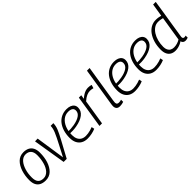

<svg xmlns="http://www.w3.org/2000/svg" viewBox="199 -1847 2965 2965"><g transform="rotate(-45 1681.5 -365.0)"><path d="M213 10Q154 10 114 -10.5Q74 -31 53.5 -71.5Q33 -112 33 -174Q33 -223 40 -268.5Q47 -314 60.5 -355Q74 -396 94 -430.5Q114 -465 140.5 -491Q167 -517 200 -530.5Q233 -544 273 -544Q329 -544 369 -523.5Q409 -503 430 -461.5Q451 -420 451 -358Q451 -309 444.5 -262.5Q438 -216 424.5 -175Q411 -134 391 -100Q371 -66 345 -41Q319 -16 285.5 -3Q252 10 213 10ZM211 -37Q241 -37 266.5 -49.5Q292 -62 312 -84Q332 -106 347.5 -136Q363 -166 373 -202Q383 -238 388.5 -277.5Q394 -317 394 -359Q394 -429 362 -463Q330 -497 273 -497Q244 -497 219 -484.5Q194 -472 173.5 -449Q153 -426 137.5 -395.5Q122 -365 111 -329Q100 -293 95 -254.5Q90 -216 90 -176Q90 -104 120.5 -70.5Q151 -37 211 -37Z M675 2H608L520 -535L579 -537L651 -55Q702 -153 737.5 -221.5Q773 -290 796 -336.5Q819 -383 832.5 -416Q846 -449 852.5 -476Q859 -503 860 -534H919Q918 -505 912.5 -477.5Q907 -450 895 -419.5Q883 -389 864 -351Q845 -313 818.5 -263.5Q792 -214 756.5 -149Q721 -84 675 2Z M984 -281Q1015 -280 1049.5 -282Q1084 -284 1118 -290Q1205 -305 1254.5 -339Q1304 -373 1304 -425Q1304 -461 1278.5 -479Q1253 -497 1204 -497Q1143 -497 1095 -459.5Q1047 -422 1019.5 -355Q992 -288 992 -199Q992 -148 1009 -112.5Q1026 -77 1058 -58Q1090 -39 1136 -39Q1160 -39 1186 -43Q1212 -47 1239.5 -54.5Q1267 -62 1294 -73L1304 -26Q1265 -9 1218.5 0.5Q1172 10 1127 10Q1067 10 1024 -14.5Q981 -39 958 -84.5Q935 -130 935 -194Q935 -272 954.5 -336Q974 -400 1010 -446.5Q1046 -493 1098 -518.5Q1150 -544 1214 -544Q1259 -544 1292 -530.5Q1325 -517 1342.5 -492.5Q1360 -468 1360 -434Q1360 -362 1299 -314.5Q1238 -267 1129 -248Q1090 -241 1051 -239.5Q1012 -238 979 -240Z M1528 -534 1518 -467Q1549 -494 1577 -511Q1605 -528 1631.5 -536Q1658 -544 1684 -544Q1705 -544 1723.5 -541Q1742 -538 1755 -533L1738 -478Q1722 -483 1704.5 -485.5Q1687 -488 1670 -488Q1636 -488 1597.5 -471Q1559 -454 1514 -414L1448 0H1392L1476 -534Z M1859 -740H1917L1820 -132Q1819 -120 1817 -107.5Q1815 -95 1815 -84Q1815 -73 1819 -63.5Q1823 -54 1833 -48Q1843 -42 1861 -42Q1874 -42 1886.5 -44Q1899 -46 1914 -51V-4Q1897 2 1876.5 6Q1856 10 1835 10Q1793 10 1774 -11Q1755 -32 1755 -67Q1755 -78 1756.5 -89.5Q1758 -101 1759 -110Z M2021 -281Q2052 -280 2086.5 -282Q2121 -284 2155 -290Q2242 -305 2291.5 -339Q2341 -373 2341 -425Q2341 -461 2315.5 -479Q2290 -497 2241 -497Q2180 -497 2132 -459.5Q2084 -422 2056.5 -355Q2029 -288 2029 -199Q2029 -148 2046 -112.5Q2063 -77 2095 -58Q2127 -39 2173 -39Q2197 -39 2223 -43Q2249 -47 2276.5 -54.5Q2304 -62 2331 -73L2341 -26Q2302 -9 2255.5 0.5Q2209 10 2164 10Q2104 10 2061 -14.5Q2018 -39 1995 -84.5Q1972 -130 1972 -194Q1972 -272 1991.5 -336Q2011 -400 2047 -446.5Q2083 -493 2135 -518.5Q2187 -544 2251 -544Q2296 -544 2329 -530.5Q2362 -517 2379.5 -492.5Q2397 -468 2397 -434Q2397 -362 2336 -314.5Q2275 -267 2166 -248Q2127 -241 2088 -239.5Q2049 -238 2016 -240Z M2484 -281Q2515 -280 2549.5 -282Q2584 -284 2618 -290Q2705 -305 2754.5 -339Q2804 -373 2804 -425Q2804 -461 2778.5 -479Q2753 -497 2704 -497Q2643 -497 2595 -459.5Q2547 -422 2519.5 -355Q2492 -288 2492 -199Q2492 -148 2509 -112.5Q2526 -77 2558 -58Q2590 -39 2636 -39Q2660 -39 2686 -43Q2712 -47 2739.5 -54.5Q2767 -62 2794 -73L2804 -26Q2765 -9 2718.5 0.5Q2672 10 2627 10Q2567 10 2524 -14.5Q2481 -39 2458 -84.5Q2435 -130 2435 -194Q2435 -272 2454.5 -336Q2474 -400 2510 -446.5Q2546 -493 2598 -518.5Q2650 -544 2714 -544Q2759 -544 2792 -530.5Q2825 -517 2842.5 -492.5Q2860 -468 2860 -434Q2860 -362 2799 -314.5Q2738 -267 2629 -248Q2590 -241 2551 -239.5Q2512 -238 2479 -240Z M3268 10Q3250 10 3236.5 4.5Q3223 -1 3214 -12.5Q3205 -24 3201 -40Q3182 -26 3156.5 -14.5Q3131 -3 3102.5 3.5Q3074 10 3046 10Q3000 10 2965.5 -9Q2931 -28 2912 -66.5Q2893 -105 2893 -163Q2893 -247 2913.5 -316.5Q2934 -386 2970 -437Q3006 -488 3055.5 -516Q3105 -544 3163 -544Q3196 -544 3222 -539.5Q3248 -535 3270 -529L3304 -740H3361Q3352 -682 3343 -622.5Q3334 -563 3325 -506Q3316 -449 3307 -395.5Q3298 -342 3291 -295Q3284 -248 3277.5 -208Q3271 -168 3266.5 -139Q3262 -110 3259.5 -94Q3257 -78 3257 -75Q3257 -58 3265 -49Q3273 -40 3289 -40Q3297 -40 3304.5 -41.5Q3312 -43 3319 -46L3320 -1Q3308 4 3294 7Q3280 10 3268 10ZM3065 -42Q3100 -42 3136 -52.5Q3172 -63 3199 -81L3263 -483Q3243 -488 3220 -492.5Q3197 -497 3167 -497Q3120 -497 3081 -470.5Q3042 -444 3013 -398.5Q2984 -353 2968 -293Q2952 -233 2952 -166Q2952 -127 2966 -98.5Q2980 -70 3006 -56Q3032 -42 3065 -42Z"/></g></svg>

Font: Georama ExtraCondensed Thin Light
Style: Italic
Weight: 300
Italic angle: -9°
Version: Version 1.001